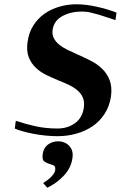

<svg xmlns="http://www.w3.org/2000/svg" viewBox="-20 -627 565 898"><path d="M54 -62Q102 -46 148.5 -36Q195 -26 249 -26Q297 -26 331.5 -51.5Q366 -77 372 -124Q376 -151 367.5 -170.5Q359 -190 342 -204.5Q325 -219 302 -230Q279 -241 253 -251Q224 -263 195.5 -277Q167 -291 146 -311.5Q125 -332 114 -360.5Q103 -389 109 -431Q115 -475 136 -508Q157 -541 188.5 -563Q220 -585 258.5 -596Q297 -607 337 -607Q380 -607 430.5 -596Q481 -585 525 -568L520 -533Q512 -535 506 -537.5Q500 -540 493 -542Q464 -552 443 -558Q422 -564 407.5 -567.5Q393 -571 383 -572Q373 -573 362 -573Q311 -573 271.5 -551.5Q232 -530 226 -487Q223 -465 232 -448Q241 -431 257 -418Q273 -405 295.5 -394Q318 -383 343 -372Q373 -359 403.5 -343.5Q434 -328 457.5 -305.5Q481 -283 493 -251.5Q505 -220 499 -175Q492 -130 469.5 -95Q447 -60 413.5 -37Q380 -14 337.5 -2Q295 10 248 10Q223 10 192.5 7Q162 4 134.5 -1.5Q107 -7 84 -13.5Q61 -20 49 -26ZM182 229Q188 225 197.5 218.5Q207 212 215.5 204Q224 196 230.5 187Q237 178 238 170Q241 151 230.5 146.5Q220 142 208 138.5Q196 135 186 127Q176 119 180 92Q184 64 204.5 49Q225 34 251 34Q284 34 304 55.5Q324 77 319 111Q313 158 278.5 194.5Q244 231 201 251Z"/></svg>

Font: Gamine
Style: Bold Italic
Weight: 700
Designer: Tapiwanashe Sebastian Garikayi
Version: Version 1.000